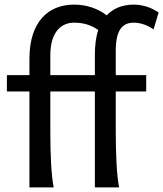

<svg xmlns="http://www.w3.org/2000/svg" viewBox="-20 -811 707 831"><path d="M666.5 -756.8C636.2 -778.3 597.2 -791 559.1 -791C510.7 -791 470.7 -775.4 441.9 -744.6C404.8 -773.4 356 -791 300.3 -791C189.9 -791 107.4 -717.8 107.4 -556.6V-485.8H9.8V-415H107.4V0H212.4C201.7 -51.3 197.8 -147 197.8 -241.7V-415H390.6V0H495.6C484.9 -51.3 481 -147 481 -241.7V-415H612.8V-485.8H481V-590.8C481 -679.2 508.3 -712.9 559.1 -712.9C587.4 -712.9 620.1 -701.7 644.5 -683.6ZM197.8 -485.8V-571.3C197.8 -678.2 249.5 -712.9 300.3 -712.9C339.4 -712.9 373 -703.6 405.3 -681.2C395 -650.9 390.6 -614.3 390.6 -571.3V-485.8Z"/></svg>

Font: Andika
Style: Regular
Weight: 400
Designer: Victor Gaultney, Annie Olsen, Julie Remington, Don Collingsworth, Eric Hays
Foundry: SIL International
Version: Version 1.000